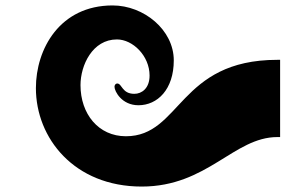

<svg xmlns="http://www.w3.org/2000/svg" viewBox="-20 -662 1050 706"><path d="M501 24C743 24 840 -158 1000 -158H1010V-442H1000C636 -442 646 -161 443 -161C342 -161 276 -243 276 -349C276 -422 320 -517 410 -517C468 -517 530 -457 530 -384C530 -337 501 -317 474 -317C428 -317 429 -355 411 -355C405 -355 401 -349 401 -343C401 -326 428 -275 489 -275C559 -275 619 -333 619 -440C619 -552 509 -642 394 -642C200 -642 112 -482 112 -338C112 -154 253 24 501 24Z"/></svg>

Font: Teranoptia Furiae
Style: Regular
Weight: 400
Designer: Ariel Martín Pérez
Foundry: Tunera Type Foundry
Version: Version 1.001;FEAKit 1.0